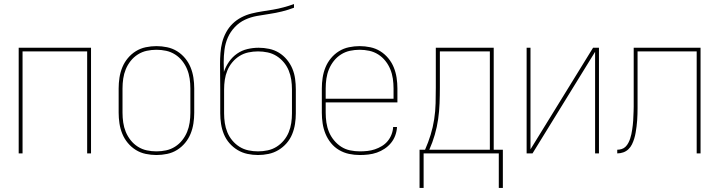

<svg xmlns="http://www.w3.org/2000/svg" viewBox="-20 -755 3540 945"><path d="M72 0V-520H428V0H409V-502H91V0Z M750 8Q724 8 697.5 2.5Q671 -3 648.5 -17Q626 -31 609 -51.5Q592 -72 582 -96.5Q572 -121 568 -147.5Q564 -174 564 -200V-320Q564 -346 568 -372.5Q572 -399 582 -423.5Q592 -448 609 -468.5Q626 -489 648.5 -503Q671 -517 697.5 -522.5Q724 -528 750 -528Q776 -528 802.5 -522.5Q829 -517 851.5 -503Q874 -489 891 -468.5Q908 -448 918 -423.5Q928 -399 932 -372.5Q936 -346 936 -320V-200Q936 -174 932 -147.5Q928 -121 918 -96.5Q908 -72 891 -51.5Q874 -31 851.5 -17Q829 -3 802.5 2.5Q776 8 750 8ZM750 -10Q774 -10 797.5 -15Q821 -20 841.5 -33Q862 -46 877 -65Q892 -84 901 -106Q910 -128 913.5 -152Q917 -176 917 -200V-320Q917 -344 913.5 -368Q910 -392 901 -414Q892 -436 877 -455Q862 -474 841.5 -487Q821 -500 797.5 -505Q774 -510 750 -510Q726 -510 702.5 -505Q679 -500 658.5 -487Q638 -474 623 -455Q608 -436 599 -414Q590 -392 586.5 -368Q583 -344 583 -320V-200Q583 -176 586.5 -152Q590 -128 599 -106Q608 -84 623 -65Q638 -46 658.5 -33Q679 -20 702.5 -15Q726 -10 750 -10Z M1250 8Q1224 8 1198 2.5Q1172 -3 1149.5 -16.5Q1127 -30 1109.5 -50Q1092 -70 1082 -94.5Q1072 -119 1068 -145Q1064 -171 1064 -197V-315Q1064 -346 1063.5 -377.5Q1063 -409 1063 -440Q1063 -467 1065 -494Q1067 -521 1073.5 -546.5Q1080 -572 1093 -596Q1106 -620 1125 -638.5Q1144 -657 1168 -669.5Q1192 -682 1218 -688.5Q1244 -695 1270.5 -699Q1297 -703 1323.5 -707.5Q1350 -712 1376 -719Q1402 -726 1427 -735V-717Q1398 -706 1367.5 -698.5Q1337 -691 1306.5 -686.5Q1276 -682 1245 -676.5Q1214 -671 1186 -658Q1158 -645 1136 -622Q1114 -599 1101.5 -570.5Q1089 -542 1085 -511Q1081 -480 1081 -449Q1081 -437 1081.5 -425Q1082 -413 1082 -401Q1091 -428 1107.5 -451.5Q1124 -475 1147 -491Q1170 -507 1197.5 -513.5Q1225 -520 1253 -520Q1279 -520 1305 -514.5Q1331 -509 1353 -495.5Q1375 -482 1392 -461.5Q1409 -441 1419 -417Q1429 -393 1432.5 -367Q1436 -341 1436 -315V-197Q1436 -171 1432 -145Q1428 -119 1418 -94.5Q1408 -70 1390.5 -50Q1373 -30 1350.5 -16.5Q1328 -3 1302 2.5Q1276 8 1250 8ZM1250 -10Q1274 -10 1297.5 -15Q1321 -20 1341 -32.5Q1361 -45 1376.5 -63.5Q1392 -82 1401 -104Q1410 -126 1413.5 -149.5Q1417 -173 1417 -197V-315Q1417 -339 1413.5 -362.5Q1410 -386 1401 -408Q1392 -430 1376.5 -448.5Q1361 -467 1341 -479.5Q1321 -492 1297.5 -497Q1274 -502 1250 -502Q1226 -502 1202.5 -497Q1179 -492 1159 -479.5Q1139 -467 1123.5 -448.5Q1108 -430 1099 -408Q1090 -386 1086.5 -362.5Q1083 -339 1083 -315V-197Q1083 -173 1086.5 -149.5Q1090 -126 1099 -104Q1108 -82 1123.5 -63.5Q1139 -45 1159 -32.5Q1179 -20 1202.5 -15Q1226 -10 1250 -10Z M1751 8Q1724 8 1698 2.5Q1672 -3 1649 -16.5Q1626 -30 1609 -51Q1592 -72 1582 -96.5Q1572 -121 1568 -147.5Q1564 -174 1564 -200V-320Q1564 -346 1568 -372.5Q1572 -399 1582 -423.5Q1592 -448 1609 -468.5Q1626 -489 1648.5 -503Q1671 -517 1697.5 -522.5Q1724 -528 1750 -528Q1776 -528 1802.5 -522.5Q1829 -517 1851.5 -503Q1874 -489 1891 -468.5Q1908 -448 1918 -423.5Q1928 -399 1932 -372.5Q1936 -346 1936 -320V-251H1583V-200Q1583 -176 1586.5 -152Q1590 -128 1599 -106Q1608 -84 1623.5 -65Q1639 -46 1659 -33Q1679 -20 1703 -15Q1727 -10 1751 -10Q1770 -10 1788.5 -12Q1807 -14 1825 -20Q1843 -26 1859.5 -36Q1876 -46 1888 -60.5Q1900 -75 1907 -93Q1914 -111 1915 -130H1934Q1933 -109 1925.5 -88.5Q1918 -68 1904.5 -51.5Q1891 -35 1873 -23Q1855 -11 1835 -4Q1815 3 1793.5 5.5Q1772 8 1751 8ZM1583 -269H1917V-320Q1917 -344 1913.5 -368Q1910 -392 1901 -414Q1892 -436 1877 -455Q1862 -474 1841.5 -487Q1821 -500 1797.5 -505Q1774 -510 1750 -510Q1726 -510 1702.5 -505Q1679 -500 1658.5 -487Q1638 -474 1623 -455Q1608 -436 1599 -414Q1590 -392 1586.5 -368Q1583 -344 1583 -320Z M2045 170V-18H2072Q2088 -54 2099.5 -91.5Q2111 -129 2117 -168Q2123 -207 2124 -246.5Q2125 -286 2125 -325V-520H2410V-18H2455V170H2435V0H2065V170ZM2391 -18V-502H2145V-325Q2145 -286 2143.5 -246.5Q2142 -207 2136.5 -168.5Q2131 -130 2120 -92Q2109 -54 2093 -18Z M2572 0V-520H2591V-20L2899 -520H2928V0H2909V-500L2601 0Z M3018 0V-18Q3029 -18 3040 -21.5Q3051 -25 3059 -33Q3067 -41 3072.5 -51.5Q3078 -62 3081.5 -72.5Q3085 -83 3087.5 -94.5Q3090 -106 3091.5 -117Q3093 -128 3094.5 -139.5Q3096 -151 3096.5 -162Q3097 -173 3097.5 -184.5Q3098 -196 3098.5 -207.5Q3099 -219 3099 -230.5Q3099 -242 3099 -253V-520H3428V0H3409V-502H3118V-253Q3118 -238 3118 -223Q3118 -208 3117.5 -192.5Q3117 -177 3116 -162Q3115 -147 3113 -132Q3111 -117 3108.5 -102Q3106 -87 3101.5 -72.5Q3097 -58 3090.5 -44.5Q3084 -31 3073 -20.5Q3062 -10 3047.5 -5Q3033 0 3018 0Z"/></svg>

Font: Iosevka Term Curly Thin
Style: Regular
Weight: 100
Designer: Belleve Invis
Foundry: Belleve Invis
Version: Version 32.3.0